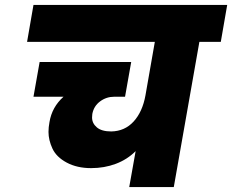

<svg xmlns="http://www.w3.org/2000/svg" viewBox="-20 -760 943 780"><path d="M877 -590H790L686 0H505L531 -146Q497 -112 450.5 -94.5Q404 -77 350 -77Q293 -77 251 -99.5Q209 -122 193 -156.5Q177 -191 177 -224Q177 -243 181 -264Q191 -325 238 -367H116L141 -508H513L488 -367H444Q412 -367 386.5 -348Q361 -329 355 -297Q354 -290 354 -283Q354 -259 373.5 -242.5Q393 -226 432 -226Q487 -227 523 -266.5Q559 -306 571 -373L609 -590H90L116 -740H903Z"/></svg>

Font: Fz Poppins ExtBd
Style: Italic
Weight: 800
Italic angle: -10°
Designer: Ninad Kale (Devanagari), Jonny Pinhorn (Latin)
Foundry: Indian Type Foundry
Version: Vit hóa bi Vntype.Com & FontZin.Com